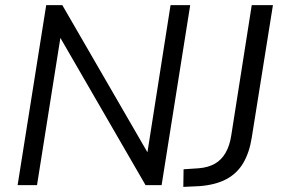

<svg xmlns="http://www.w3.org/2000/svg" viewBox="-20 -725 1103 752"><path d="M49 0 161 -705H224L574 -100H553L648 -705H725L613 0H550L200 -605H221L125 0ZM698 7 699 -62 759 -66Q795 -69 821 -83.5Q847 -98 863.5 -126.5Q880 -155 886 -196L966 -705H1049L966 -186Q957 -128 933 -87Q909 -46 867 -23.5Q825 -1 762 4Z"/></svg>

Font: Nunito Sans 12pt
Style: Italic
Weight: 400
Italic angle: -9°
Designer: Vernon Adams
Foundry: Vernon Adams
Version: Version 3.101;gftools[0.9.27]